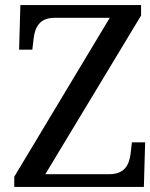

<svg xmlns="http://www.w3.org/2000/svg" viewBox="-20 -734 590 754"><path d="M36 0H545L550 -175H498L493 -132C488 -88 470 -50 410 -50H158L534 -673V-714H60L55 -539H107L112 -582C117 -626 135 -664 194 -664H411L36 -40Z"/></svg>

Font: Noto Serif
Style: Regular
Weight: 400
Designer: Monotype Design Team
Foundry: Monotype Imaging Inc.
Version: Version 2.015